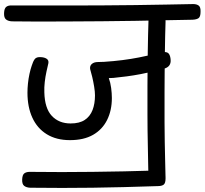

<svg xmlns="http://www.w3.org/2000/svg" viewBox="-64 -794 1006 944"><path d="M280 -105Q213 -105 166 -134Q119 -163 95 -215.5Q71 -268 71 -338Q71 -360 73.5 -384Q76 -408 81 -431Q86 -454 92 -471Q98 -491 106.5 -503Q115 -515 138 -513Q155 -512 165.5 -505Q176 -498 174 -484Q170 -467 164.5 -442Q159 -417 156 -390.5Q153 -364 154 -340Q156 -261 191 -224Q226 -187 283 -187Q327 -187 353 -204.5Q379 -222 391 -253Q403 -284 403 -325Q403 -343 399 -367.5Q395 -392 389.5 -415.5Q384 -439 379 -455Q377 -471 388 -480Q399 -489 417 -489Q425 -489 432.5 -489.5Q440 -490 448 -490Q495 -493 538 -498.5Q581 -504 619 -511.5Q657 -519 688 -526Q719 -533 743 -538Q760 -539 767 -528.5Q774 -518 775 -499Q776 -483 768.5 -472.5Q761 -462 745 -457Q721 -450 691 -443Q661 -436 627 -429.5Q593 -423 559 -418.5Q525 -414 494 -411Q488 -411 482.5 -410.5Q477 -410 471 -410Q479 -388 482.5 -361.5Q486 -335 486 -312Q486 -251 462.5 -204Q439 -157 393.5 -131Q348 -105 280 -105ZM666 85Q665 52 664.5 12.5Q664 -27 663 -69Q662 -111 661.5 -152Q661 -193 661 -231Q661 -269 661 -300Q661 -331 661 -370Q661 -409 661.5 -452Q662 -495 662.5 -538Q663 -581 664 -620Q665 -659 666 -690Q666 -708 678.5 -721Q691 -734 708 -734Q728 -734 739 -720Q750 -706 750 -688Q749 -658 748 -616Q747 -574 746.5 -527Q746 -480 745.5 -432.5Q745 -385 745 -343Q745 -301 745 -271Q745 -236 745 -191Q745 -146 746 -97.5Q747 -49 748 -2.5Q749 44 750 83ZM-5 -689Q-24 -690 -34.5 -698.5Q-45 -707 -44 -730Q-43 -753 -33 -760.5Q-23 -768 -7 -767Q51 -767 123 -767Q195 -767 274.5 -767Q354 -767 437 -767.5Q520 -768 600.5 -769Q681 -770 754 -771.5Q827 -773 886 -774Q903 -774 913 -766.5Q923 -759 922 -736Q922 -712 912.5 -705Q903 -698 883 -697Q824 -696 751.5 -694.5Q679 -693 599 -691.5Q519 -690 437 -689.5Q355 -689 275.5 -688.5Q196 -688 124.5 -688Q53 -688 -5 -689ZM84 129Q65 128 54.5 119.5Q44 111 45 88Q46 65 56 58Q66 51 82 51Q165 52 240.5 52Q316 52 391 51Q466 50 545.5 48.5Q625 47 714 44Q732 44 741.5 52Q751 60 750 83Q750 107 740.5 114Q731 121 712 121Q622 124 543.5 126Q465 128 391 129Q317 130 242 130Q167 130 84 129Z"/></svg>

Font: Playpen Sans Deva
Style: Regular
Weight: 400
Designer: Pooja Saxena, Gunjan Panchal, Laura Meseguer, Veronika Burian, José Scaglione
Foundry: TypeTogether
Version: Version 2.000